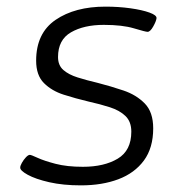

<svg xmlns="http://www.w3.org/2000/svg" viewBox="-20 -550 556 579"><path d="M224 9Q170 9 128.5 -0.5Q87 -10 63.5 -23Q40 -36 41 -45Q41 -50 46 -59Q51 -68 58 -75.5Q65 -83 70 -83Q74 -83 93.5 -74Q113 -65 147.5 -56Q182 -47 230 -47Q294 -47 335 -71.5Q376 -96 376 -153Q376 -183 358.5 -200Q341 -217 311.5 -226.5Q282 -236 246 -244Q208 -253 172 -264.5Q136 -276 112.5 -299.5Q89 -323 89 -367Q89 -450 147.5 -490Q206 -530 298 -530Q338 -530 373.5 -525Q409 -520 431 -512Q453 -504 452 -495Q451 -486 442 -470Q433 -454 425 -454Q419 -454 384 -464.5Q349 -475 293 -475Q233 -475 194 -452.5Q155 -430 155 -378Q155 -353 171 -339Q187 -325 214 -316.5Q241 -308 275 -300Q314 -290 352.5 -277Q391 -264 416.5 -238Q442 -212 442 -163Q442 -104 414 -66Q386 -28 337 -9.5Q288 9 224 9Z"/></svg>

Font: Asap Expanded Expanded Light
Style: Italic
Weight: 300
Width: 7
Italic angle: -6°
Designer: Pablo Cosgaya
Foundry: Omnibus-Type
Version: Version 3.001; ttfautohint (v1.8.4.7-5d5b)